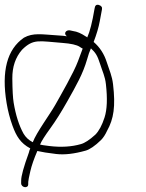

<svg xmlns="http://www.w3.org/2000/svg" viewBox="-20 -748 617 810"><path d="M262.1 -595C255.6 -596.3 241.2 -597.6 218.9 -599C158.3 -602.6 120.2 -610.9 80.9 -589C9.8 -539.9 -14.6 -447.9 7.9 -313C13.4 -279.9 21.7 -248.1 32.8 -217.5C48.7 -173.6 66.6 -143.8 107.7 -122C105.2 -116.7 103.2 -110.7 101.7 -104C79.9 -43.9 69.1 -4.6 69.3 14L69.2 25C69.2 44.2 99 48 99 30L99.2 19C99.5 13 102.4 -2 108 -26C113.5 -50 123.4 -78.3 137.5 -111C155 -106.8 181.4 -102.6 216.5 -98.4C251.5 -94.1 293.3 -98.9 341.9 -112.7C357.6 -117.1 380.7 -132.1 406.5 -157.5C415.9 -167.2 424.3 -180 431.6 -196C460 -246.7 467.9 -299.3 456.9 -392.5C452.6 -428.6 442.1 -449.4 430.3 -486C419.3 -520.6 400.9 -548.9 375.1 -571C387.8 -604.3 396.3 -633.3 400.8 -658C405.3 -682.7 408.4 -699.5 410.2 -708.5C412 -717.5 407.7 -723.7 397.2 -727C386.6 -730.3 380.5 -725 378.8 -711C369.4 -654.7 359.2 -614.4 348 -590C346.3 -592 344.4 -593.3 342.3 -594C322.5 -607.2 305.2 -614.9 288.4 -617L274.7 -620C257.8 -622.3 246.8 -606.2 262.1 -595ZM149 -138C154.8 -152.7 169.8 -175.7 192.5 -207C215.2 -238.3 238.9 -276 263.6 -319.9C302.2 -388.3 329.6 -436 347.4 -497.5C352.3 -515.8 357.8 -531.3 363.6 -544C383 -525.9 391 -513.7 402 -479C412.6 -445.4 423.1 -426.2 426.8 -393C433.7 -332.6 431.8 -285.8 421.1 -252.6C410.4 -219.4 397.4 -195.2 382.3 -180C357.8 -157.7 337.2 -144.3 321.1 -140C282.1 -128.7 237.8 -126 188 -132C166 -134.7 153.2 -136.7 149 -138ZM328.8 -543C325 -533.7 318.7 -515.9 309 -489.8C291.5 -442.3 237 -347.9 213.1 -305.5C190.4 -265.3 133.7 -189.2 118.3 -148C101.6 -156.5 88.6 -168.5 79.4 -184C60.3 -218.3 46.3 -262.1 37.5 -315.5C34.3 -334.5 32.5 -368.4 32 -417.1C31.6 -465.8 45.2 -506.1 72.9 -538C121.4 -586.3 145.8 -574.1 242.8 -567C279.3 -564.3 303.8 -558.8 316.3 -550.5C320.4 -547.5 324.5 -545 328.8 -543Z"/></svg>

Font: MewTooHand
Style: WideLta
Weight: 400
Designer: Mew Too, Robert Jablonski
Version: Version 0.77